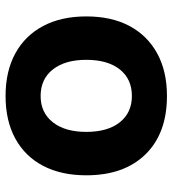

<svg xmlns="http://www.w3.org/2000/svg" viewBox="15 -623 620 690"><g transform="rotate(90 325.0 -278.0)"><path d="M325 12Q236 12 172 -23Q108 -58 73.5 -123Q39 -188 39 -278Q39 -369 73.5 -433.5Q108 -498 172 -533Q236 -568 325 -568Q459 -568 534.5 -491Q610 -414 610 -278Q610 -188 576 -123Q542 -58 478 -23Q414 12 325 12ZM325 -114Q385 -114 419.5 -158Q454 -202 454 -278Q454 -355 419.5 -398.5Q385 -442 325 -442Q264 -442 229.5 -398.5Q195 -355 195 -278Q195 -202 229.5 -158Q264 -114 325 -114Z"/></g></svg>

Font: Azeret Mono
Style: Bold
Weight: 700
Designer: Martin Vácha
Foundry: Displaay
Version: Version 1.002